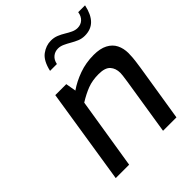

<svg xmlns="http://www.w3.org/2000/svg" viewBox="-210 -886 1013 1013"><g transform="rotate(-45 297.0 -379.5)"><path d="M64 0 148 -535H230L240 -477Q280 -505 331.5 -523.5Q383 -542 441 -542Q489 -542 519.5 -526Q550 -510 564 -482Q578 -454 578 -418Q578 -404 576.5 -385Q575 -366 568 -319L517 0H417L467 -316Q471 -344 472.5 -355.5Q474 -367 474 -375Q474 -409 455 -430.5Q436 -452 388 -452Q341 -452 304.5 -438Q268 -424 228 -399L164 0ZM219 -645Q233 -707 265.5 -731Q298 -755 335 -755Q358 -755 377.5 -747Q397 -739 414 -728.5Q431 -718 448 -710Q465 -702 482 -702Q506 -702 522.5 -717Q539 -732 543 -759H594Q582 -702 554 -674Q526 -646 480 -646Q458 -646 439 -654Q420 -662 402 -672.5Q384 -683 366.5 -691Q349 -699 332 -699Q309 -699 292 -685Q275 -671 270 -645Z"/></g></svg>

Font: Exo Thin Medium
Style: Italic
Weight: 500
Italic angle: -9°
Version: Version 2.000